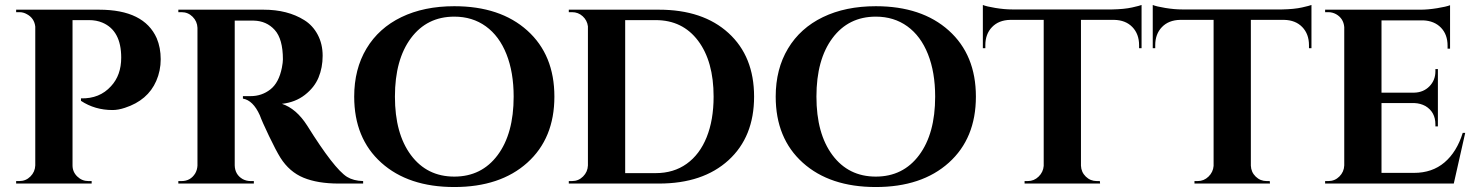

<svg xmlns="http://www.w3.org/2000/svg" viewBox="-20 -739 5944 773"><path d="M609 -413Q575 -335 483 -305Q456 -296 433 -296Q362 -296 306 -333V-343Q381 -341 427 -392Q468 -436 468 -507Q468 -616 392 -648Q368 -658 339 -658H272V-73Q272 -47 291 -28.5Q310 -10 336 -10H349V0H45V-10H58Q84 -10 102.5 -28.5Q121 -47 122 -73V-632Q118 -666 88 -682Q74 -690 58 -690H45V-700H379Q560 -700 611 -585Q627 -547 627 -500.5Q627 -454 609 -413Z M971 -656H928Q926 -656 925 -656V-73Q926 -36 957 -18Q972 -10 989 -10H1002V0H698V-10H711Q747 -10 766 -41Q774 -55 775 -72V-627Q774 -653 755.5 -671.5Q737 -690 711 -690H698V-700H1041Q1138 -700 1205 -658Q1239 -637 1259 -599.5Q1279 -562 1279 -514.5Q1279 -467 1262.5 -427Q1246 -387 1207.5 -357Q1169 -327 1115 -321Q1173 -302 1217 -233Q1325 -60 1377 -27Q1403 -11 1442 -10V0H1344Q1259 0 1202 -23.5Q1145 -47 1109 -104Q1091 -133 1063 -191.5Q1035 -250 1026 -275Q999 -335 958 -342V-352H989Q1034 -352 1068.5 -379Q1103 -406 1115 -467Q1119 -488 1119 -500Q1119 -582 1086 -618.5Q1053 -655 1001 -656Q991 -656 971 -656Z M1809 -714Q1994 -714 2103 -616Q2212 -518 2212 -350Q2212 -182 2103 -84Q1994 14 1809 14Q1624 14 1515 -84Q1406 -182 1406 -350Q1406 -461 1455.5 -543.5Q1505 -626 1596 -670Q1687 -714 1809 -714ZM2048 -350Q2048 -448 2019 -521Q1990 -594 1936 -633Q1882 -672 1809 -672Q1699 -672 1634.5 -585.5Q1570 -499 1570 -350Q1570 -201 1634.5 -114.5Q1699 -28 1809 -28Q1919 -28 1983.5 -114.5Q2048 -201 2048 -350Z M2633 0H2270V-10H2283Q2309 -10 2327.5 -28.5Q2346 -47 2347 -73V-633Q2344 -657 2326 -673.5Q2308 -690 2283 -690H2270V-700H2633Q2810 -700 2913 -606Q3016 -512 3016 -350Q3016 -188 2913 -94Q2810 0 2633 0ZM2620 -42Q2692 -42 2744.5 -79.5Q2797 -117 2825 -186.5Q2853 -256 2853 -350Q2853 -492 2790.5 -575Q2728 -658 2620 -658H2497V-42Z M3506 -714Q3691 -714 3800 -616Q3909 -518 3909 -350Q3909 -182 3800 -84Q3691 14 3506 14Q3321 14 3212 -84Q3103 -182 3103 -350Q3103 -461 3152.5 -543.5Q3202 -626 3293 -670Q3384 -714 3506 -714ZM3745 -350Q3745 -448 3716 -521Q3687 -594 3633 -633Q3579 -672 3506 -672Q3396 -672 3331.5 -585.5Q3267 -499 3267 -350Q3267 -201 3331.5 -114.5Q3396 -28 3506 -28Q3616 -28 3680.5 -114.5Q3745 -201 3745 -350Z M4332 -659V-72Q4333 -46 4351.5 -28Q4370 -10 4396 -10H4408L4409 0H4105V-10H4118Q4143 -10 4161.5 -28Q4180 -46 4182 -71V-659H4047Q4001 -658 3974 -630Q3947 -602 3947 -557V-545H3937V-719Q3951 -713 3987.5 -707Q4024 -701 4055 -701H4458Q4507 -702 4538 -709Q4569 -716 4576 -719V-545H4566V-557Q4566 -602 4539 -630Q4512 -658 4466 -659Z M5016 -659V-72Q5017 -46 5035.5 -28Q5054 -10 5080 -10H5092L5093 0H4789V-10H4802Q4827 -10 4845.5 -28Q4864 -46 4866 -71V-659H4731Q4685 -658 4658 -630Q4631 -602 4631 -557V-545H4621V-719Q4635 -713 4671.5 -707Q4708 -701 4739 -701H5142Q5191 -702 5222 -709Q5253 -716 5260 -719V-545H5250V-557Q5250 -602 5223 -630Q5196 -658 5150 -659Z M5328 -10Q5354 -10 5372.5 -28.5Q5391 -47 5392 -73V-630Q5389 -665 5359 -682Q5344 -690 5328 -690H5315V-700H5698Q5729 -700 5766 -706Q5803 -712 5818 -718V-543H5808V-555Q5808 -600 5781.5 -627.5Q5755 -655 5710 -657H5542V-366H5674Q5711 -367 5735 -391.5Q5759 -416 5759 -452V-461H5769V-230H5759V-238Q5759 -288 5719 -312Q5699 -323 5675 -324H5542V-43H5673Q5746 -43 5795.5 -85Q5845 -127 5869 -204H5879L5833 0H5315V-10Z"/></svg>

Font: Cinzel Decorative
Style: Bold
Weight: 700
Version: Version 1.002;PS 001.002;hotconv 1.0.56;makeotf.lib2.0.21325